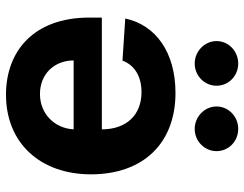

<svg xmlns="http://www.w3.org/2000/svg" viewBox="-107 -698 812 638"><g transform="rotate(90 299.0 -379.0)"><path d="M288.7 -556.1C153.8 -556.1 62.9 -490.4 41.5 -389.2L181.5 -380C196.7 -421.5 235.8 -443.2 286.2 -443.2C361.9 -443.2 409.8 -393.1 409.8 -311.8V-311.4H38.4V-269.9C38.4 -84.5 150.6 7.1 294.7 7.1C455.3 7.1 559.3 -106.9 559.3 -275.2C559.3 -448.2 456.7 -556.1 288.7 -556.1ZM409.8 -217.7C406.6 -155.5 359.4 -105.8 292.3 -105.8C226.6 -105.8 181.1 -152.7 180.8 -217.7ZM191.1 -620C232.2 -620 264.9 -653.1 264.9 -692.5C264.9 -732.6 232.2 -764.6 191.1 -764.6C150.2 -764.6 116.5 -732.6 116.5 -692.5C116.5 -653.1 150.2 -620 191.1 -620ZM408.4 -620C449.6 -620 482.2 -653.1 482.2 -692.5C482.2 -732.6 449.6 -764.6 408.4 -764.6C367.5 -764.6 333.8 -732.6 333.8 -692.5C333.8 -653.1 367.5 -620 408.4 -620Z"/></g></svg>

Font: Karasuma Gothic
Style: Bold
Weight: 700
Designer: Rasmus Andersson / Ryoko Nishizuka
Foundry: Genbu
Version: Version 1.00